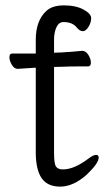

<svg xmlns="http://www.w3.org/2000/svg" viewBox="-20 -676 400 714"><path d="M113 -528Q113 -599 152 -635Q174 -656 218 -656Q262 -656 290.5 -640.5Q319 -625 319 -608.5Q319 -592 309 -576Q299 -560 288 -560Q277 -560 266 -573Q250 -594 216 -594Q199 -594 190 -575Q182 -558 181 -533V-480L209 -481Q245 -483 285 -487H286Q299 -487 308.5 -472Q318 -457 318 -443Q318 -429 307 -429H268Q240 -429 220 -428L181 -427V-108Q181 -68 188 -57Q195 -46 214 -46Q256 -46 310 -87Q327 -100 337 -100Q347 -100 347 -90Q347 -69 302 -26Q252 18 204 18Q156 18 134.5 -14Q113 -46 113 -110V-424H108Q107 -424 47 -420H46Q33 -420 24 -435Q15 -450 15 -463.5Q15 -477 26 -477H113Z"/></svg>

Font: Fusion Kai T
Style: Regular
Weight: 400
Designer: Fontworks Inc.
Version: Version 24.134;May 13, 2024